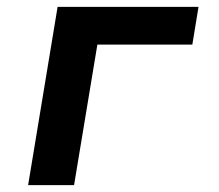

<svg xmlns="http://www.w3.org/2000/svg" viewBox="-20 -540 640 560"><path d="M62 0 148 -520H559L541 -410H264L196 0Z"/></svg>

Font: Iosevka XBd Ex Obl
Style: Regular
Weight: 800
Width: 7
Italic angle: -9°
Monospace: yes
Designer: Belleve Invis
Foundry: Belleve Invis
Version: Version 32.5.0; ttfautohint (v1.8.4)